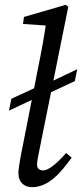

<svg xmlns="http://www.w3.org/2000/svg" viewBox="-20 -760 339 793"><path d="M163 -415 27 -352 17 -303 153 -367 163 -415ZM299 -474 160 -408 150 -360 289 -425 299 -474ZM112 13C183 13 233 -50 276 -109L253 -128C213 -82 179 -56 158 -56C145 -56 133 -64 133 -79C133 -89 136 -110 142 -137L262 -732L251 -740L79 -690L75 -661L192 -653L173 -684C164 -615 151 -547 137 -478L65 -112C59 -77 56 -59 56 -45C56 -6 81 13 112 13Z"/></svg>

Font: Source Serif 4 Variable
Style: Italic
Weight: 400
Italic angle: -12°
Designer: Frank Grießhammer
Foundry: Adobe Systems Incorporated
Version: Version 4.004;hotconv 1.0.116;makeotfexe 2.5.65601